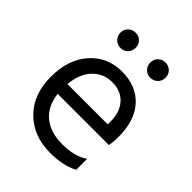

<svg xmlns="http://www.w3.org/2000/svg" viewBox="-198 -801 917 917"><g transform="rotate(45 261.0 -342.5)"><path d="M217.5 -675.5Q232 -661 232 -639Q232 -617 217.5 -602Q203 -587 181 -587Q159 -587 144 -602Q129 -617 129 -639Q129 -661 144 -675.5Q159 -690 181 -690Q203 -690 217.5 -675.5ZM419 -675.5Q434 -661 434 -639Q434 -617 419 -602Q404 -587 382 -587Q360 -587 345.5 -602Q331 -617 331 -639Q331 -661 345.5 -675.5Q360 -690 382 -690Q404 -690 419 -675.5ZM124 -286H396V-306Q396 -369 362 -406.5Q328 -444 269.5 -444Q211 -444 171 -403Q131 -362 124 -286ZM299 5Q184 5 113.5 -65.5Q43 -136 43 -254.5Q43 -373 106 -443Q169 -513 266 -513Q363 -513 419 -452Q475 -391 475 -279Q475 -247 470 -220H124Q133 -145 181 -105Q229 -65 310.5 -65Q392 -65 443 -100V-26Q384 5 299 5Z"/></g></svg>

Font: Hind Kochi
Style: Regular
Weight: 400
Designer: Dhruvi Tolia
Foundry: Indian Type Foundry
Version: Version 0.702;PS 1.0;hotconv 1.0.81;makeotf.lib2.5.63406